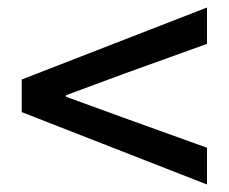

<svg xmlns="http://www.w3.org/2000/svg" viewBox="-20 -629 610 512"><path d="M532 -137 38 -330V-417L532 -609V-512L307 -431L156 -375V-371L307 -316L532 -235Z"/></svg>

Font: Noto Sans SC Thin Medium
Style: Regular
Weight: 500
Version: Version 2.004-H2;hotconv 1.0.118;makeotfexe 2.5.65603